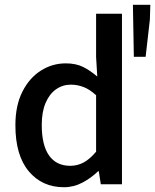

<svg xmlns="http://www.w3.org/2000/svg" viewBox="-20 -765 644 797"><path d="M245.6 12.2Q154.8 12.2 99.4 -54Q43.9 -120.1 43.9 -245.1Q43.9 -327.1 73 -384.5Q102.1 -441.9 149.7 -471.9Q197.3 -502 252.9 -502Q294.9 -502 324.5 -487.3Q354 -472.7 383.8 -447.3L378.9 -527.8V-708H486.3V0H398.4L390.1 -54.2H387.2Q359.4 -26.9 322.8 -7.3Q286.1 12.2 245.6 12.2ZM271.5 -76.7Q301.8 -76.7 327.6 -90.8Q353.5 -105 378.9 -135.3V-369.6Q352.5 -394 326.7 -403.8Q300.8 -413.6 274.4 -413.6Q240.2 -413.6 212.6 -394.3Q185.1 -375 169.2 -337.6Q153.3 -300.3 153.3 -246.6Q153.3 -162.6 183.6 -119.6Q213.9 -76.7 271.5 -76.7ZM535.6 -529.3 531.7 -745.1H604L602.1 -683.1L584.5 -529.3Z"/></svg>

Font: Varta Light
Style: Bold
Weight: 700
Version: Version 1.004